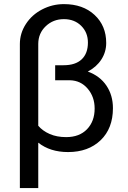

<svg xmlns="http://www.w3.org/2000/svg" viewBox="-20 -741 632 948"><path d="M295.4 -720.7Q389.6 -720.7 447 -667.2Q504.4 -613.8 504.4 -528.8Q504.4 -484.4 480.5 -447.3Q456.5 -410.2 413.6 -387.7Q473.6 -365.7 505.6 -318.1Q537.6 -270.5 537.6 -207Q537.6 -106.9 476.8 -48.6Q416 9.8 315.9 9.8Q227.5 9.8 168.9 -36.6V187.5H78.1V-523.9Q78.1 -576.7 107.9 -622.6Q137.7 -668.5 188.2 -694.6Q238.8 -720.7 295.4 -720.7ZM414.1 -530.8Q414.1 -580.6 380.9 -613.5Q347.7 -646.5 295.4 -646.5Q242.7 -646.5 206.1 -611.8Q169.4 -577.1 168.9 -524.9V-120.1Q190.4 -94.7 225.6 -79.3Q260.7 -64 306.6 -64Q372.1 -64 409.7 -103Q447.3 -142.1 447.3 -205.1Q447.3 -262.7 413.1 -303Q378.9 -343.3 325.7 -344.7H252.4V-418.9H293.9Q352.5 -418.9 383.3 -448Q414.1 -477.1 414.1 -530.8Z"/></svg>

Font: SteelSelectRoboto
Style: Roboto-Regular
Weight: 400
Designer: Google
Version: Version 2.137; 2017